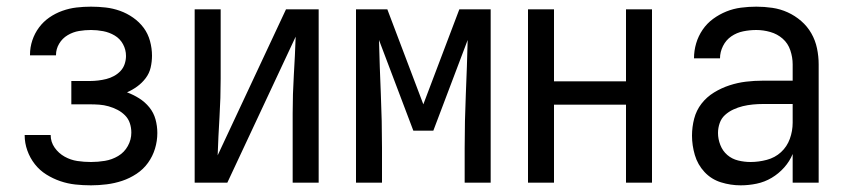

<svg xmlns="http://www.w3.org/2000/svg" viewBox="-20 -548 2540 576"><path d="M253 8Q229 8 206 5.5Q183 3 161 -4.5Q139 -12 119 -24.5Q99 -37 84.5 -55.5Q70 -74 62 -96.5Q54 -119 54 -142V-143H132Q132 -122 144 -105Q156 -88 174 -78Q192 -68 212 -65Q232 -62 253 -62Q274 -62 295 -65.5Q316 -69 334.5 -80Q353 -91 363.5 -110Q374 -129 374 -150Q374 -165 369.5 -178.5Q365 -192 355 -202Q345 -212 332.5 -218.5Q320 -225 306 -229Q292 -233 278 -234Q264 -235 250 -235H194V-305H250Q262 -305 274.5 -306.5Q287 -308 299 -311Q311 -314 322 -320Q333 -326 341.5 -335Q350 -344 354 -356Q358 -368 358 -380Q358 -399 349 -415.5Q340 -432 324 -441.5Q308 -451 289.5 -454.5Q271 -458 253 -458Q235 -458 217 -455Q199 -452 183 -442.5Q167 -433 157.5 -417Q148 -401 148 -383V-382H70V-384Q70 -406 77 -427Q84 -448 97 -465.5Q110 -483 128 -495.5Q146 -508 167 -515.5Q188 -523 209.5 -525.5Q231 -528 253 -528Q275 -528 297 -525.5Q319 -523 340 -515.5Q361 -508 379.5 -495Q398 -482 411 -464.5Q424 -447 430 -425Q436 -403 436 -381Q436 -363 432 -345.5Q428 -328 417 -313.5Q406 -299 391.5 -288.5Q377 -278 361 -271Q380 -264 397.5 -253Q415 -242 428 -226Q441 -210 446.5 -190Q452 -170 452 -149Q452 -125 445 -102Q438 -79 424 -59.5Q410 -40 389.5 -26.5Q369 -13 346.5 -5.5Q324 2 300 5Q276 8 253 8Z M564 0V-520H642V-312Q642 -254 638.5 -197Q635 -140 633 -82L838 -520H936V0H858V-208Q858 -266 861.5 -323Q865 -380 867 -438L662 0Z M1048 0V-520H1142L1250 -235L1358 -520H1452V0H1374V-104Q1374 -185 1377.5 -266Q1381 -347 1383 -428L1280 -156H1220L1117 -428Q1119 -347 1122.5 -266Q1126 -185 1126 -104V0Z M1564 0V-520H1642V-304H1858V-520H1936V0H1858V-234H1642V0Z M2202 8Q2172 8 2143 -1Q2114 -10 2093.5 -32Q2073 -54 2064.5 -83Q2056 -112 2056 -141Q2056 -167 2062.5 -192Q2069 -217 2084.5 -237Q2100 -257 2122 -270.5Q2144 -284 2168.5 -292Q2193 -300 2218 -303Q2243 -306 2269 -306H2358V-355Q2358 -376 2351 -397Q2344 -418 2328 -432Q2312 -446 2291 -452Q2270 -458 2249 -458Q2229 -458 2209.5 -454Q2190 -450 2174 -439Q2158 -428 2149 -410Q2140 -392 2140 -373H2062Q2062 -396 2068.5 -418Q2075 -440 2088 -459Q2101 -478 2119.5 -491.5Q2138 -505 2159 -513.5Q2180 -522 2203 -525Q2226 -528 2249 -528Q2273 -528 2297 -524.5Q2321 -521 2343 -511Q2365 -501 2383.5 -485Q2402 -469 2414 -448Q2426 -427 2431 -403Q2436 -379 2436 -355V0H2358V-86Q2349 -64 2332.5 -45.5Q2316 -27 2295 -14.5Q2274 -2 2250 3Q2226 8 2202 8ZM2232 -62Q2256 -62 2280.5 -68.5Q2305 -75 2323 -91.5Q2341 -108 2349.5 -131.5Q2358 -155 2358 -180V-236H2269Q2254 -236 2238.5 -234.5Q2223 -233 2208.5 -229.5Q2194 -226 2180 -219.5Q2166 -213 2155 -203Q2144 -193 2139 -178.5Q2134 -164 2134 -149Q2134 -131 2141 -113Q2148 -95 2162 -83Q2176 -71 2194.5 -66.5Q2213 -62 2232 -62Z"/></svg>

Font: Iosevka Curly
Style: Regular
Weight: 400
Monospace: yes
Designer: Belleve Invis
Foundry: Belleve Invis
Version: Version 22.1.2; ttfautohint (v1.8.4)